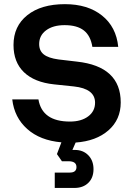

<svg xmlns="http://www.w3.org/2000/svg" viewBox="-20 -679 640 924"><path d="M335.5 -263 240 -273Q145.5 -283 95.2 -331.5Q45 -380 45 -462.5Q45 -553 111.5 -606Q178 -659 292.5 -659Q402.5 -659 471 -604.2Q539.5 -549.5 549 -453.5H424.5Q416 -507 383.5 -532.5Q351 -558 291 -558Q235.5 -558 202 -533.2Q168.5 -508.5 168.5 -467Q168.5 -434.5 190.8 -417Q213 -399.5 261 -393L350 -382.5Q561 -359.5 561 -186Q561 -103.5 502 -51.8Q443 0 344 7L328.5 42.5H340Q380 42.5 405 68.2Q430 94 430 135Q430 176.5 405 201Q380 225.5 338 225.5H243.5V151.5H316Q348 151.5 348 125Q348 97 310 97H278L254 62.5L275.5 6Q173 -3 111 -58.2Q49 -113.5 39 -200.5H165Q183 -94 316.5 -94Q371 -94 404.2 -118.8Q437.5 -143.5 437.5 -185Q437.5 -252 335.5 -263Z"/></svg>

Font: Overused Grotesk SemiBold
Style: Regular
Weight: 610
Version: Version 0.004